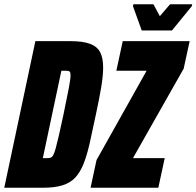

<svg xmlns="http://www.w3.org/2000/svg" viewBox="-35 -881 922 901"><path d="M-15 0 131 -688H294Q353 -688 387 -675.5Q421 -663 435 -636Q449 -609 449 -564Q449 -526 440 -472Q431 -418 415 -344Q399 -267 386 -209.5Q373 -152 357 -112Q341 -72 318 -47.5Q295 -23 258.5 -11.5Q222 0 167 0ZM166 -139H187Q196 -139 202.5 -141Q209 -143 214.5 -152.5Q220 -162 226 -183.5Q232 -205 241 -244Q250 -283 263 -344Q280 -426 288 -468Q296 -510 296 -528Q296 -536 294.5 -540.5Q293 -545 290 -546.5Q287 -548 283 -548.5Q279 -549 274 -549H253ZM390 0 418 -130 653 -549H511L541 -688H855L827 -559L589 -139H738L708 0ZM630 -738 589 -852 591 -861H685L715 -805L763 -861H867L865 -852L772 -738Z"/></svg>

Font: Saira Condensed Black
Style: Italic
Weight: 900
Width: 3
Italic angle: -12°
Designer: Hector Gatti with collaboration of the Omnibus-Type team
Foundry: Omnibus-Type
Version: Version 1.101